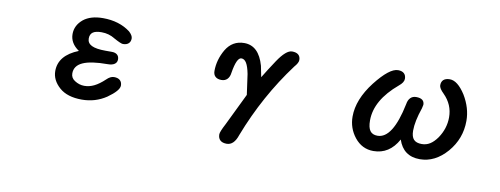

<svg xmlns="http://www.w3.org/2000/svg" viewBox="-56 -773 3111 1194"><g transform="rotate(10 1500.0 -176.0)"><path d="M330 -16Q279 -61 279 -119Q279 -218 402 -267Q345 -306 345 -364Q345 -419 392 -458Q437 -494 515 -494Q618 -494 688 -441Q712 -419 712 -400Q712 -380 699.5 -368.5Q687 -357 664 -357Q651 -357 606 -382Q568 -406 521 -406Q484 -406 466.5 -393.5Q449 -381 449 -354Q449 -325 477 -311Q505 -297 565 -297H605Q627 -297 639 -286.5Q651 -276 651 -257Q651 -238 636 -227.5Q621 -217 593 -217Q487 -217 436.5 -194Q386 -171 386 -123Q386 -94 411 -78Q440 -59 472 -59Q504 -59 534.5 -74Q565 -89 599 -121Q623 -145 646 -145Q671 -145 684 -133Q697 -121 697 -100Q697 -68 626 -18Q557 28 472 28Q380 28 330 -16Z M1352 92Q1352 76 1380 23L1478 -179L1460 -308Q1451 -354 1438 -375.5Q1425 -397 1406 -397Q1376 -397 1360 -298Q1357 -272 1343 -257.5Q1329 -243 1306 -243Q1281 -243 1267.5 -255.5Q1254 -268 1254 -291Q1254 -361 1292 -427Q1332 -494 1407 -494Q1499 -494 1533 -373L1547 -303Q1576 -351 1619 -416Q1671 -494 1709 -494Q1735 -494 1748.5 -482.5Q1762 -471 1762 -449Q1762 -431 1738 -404Q1576 -187 1475 75Q1453 142 1407 142Q1380 142 1366 129Q1352 116 1352 92Z M2194 -31Q2149 -88 2149 -161Q2149 -269 2237 -383Q2324 -494 2378 -494Q2403 -494 2416 -482Q2429 -470 2429 -448Q2429 -425 2399 -401Q2260 -284 2260 -156Q2260 -111 2275 -90.5Q2290 -70 2322 -70Q2418 -70 2464 -295Q2468 -321 2482 -335Q2496 -349 2518 -349Q2570 -349 2570 -309L2565 -286Q2535 -199 2535 -140Q2535 -102 2551 -84.5Q2567 -67 2602 -67Q2630 -67 2653.5 -81.5Q2677 -96 2699 -127Q2741 -189 2741 -260Q2741 -340 2682 -399Q2652 -428 2652 -447Q2652 -470 2665.5 -482Q2679 -494 2705 -494Q2754 -494 2804 -416Q2851 -338 2851 -257Q2851 -144 2777 -58Q2702 28 2606 28Q2502 28 2469 -72Q2414 28 2313 28Q2241 28 2194 -31Z"/></g></svg>

Font: 寒蝉全圆体 Bold
Style: Regular
Weight: 700
Designer: Warren2060
      Designed by Motoya company      

      [Varela Round]
      Joe Prince(Latin component); Avraham Cornf
Foundry: ChillType
Version: Version 3.200